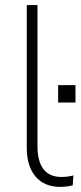

<svg xmlns="http://www.w3.org/2000/svg" viewBox="-20 -725 316 753"><path d="M217 8Q154 8 119.5 -32.5Q85 -73 85 -146V-705H127V-153Q127 -31 221 -31Q246 -31 268 -37L265 2Q238 8 217 8ZM208 -323V-391H276V-323Z"/></svg>

Font: Nunito Sans ExtraLight
Style: Regular
Weight: 200
Designer: Vernon Adams
Foundry: Vernon Adams
Version: Version 3.006; ttfautohint (v1.8.3)